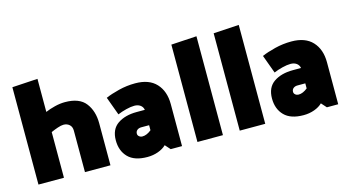

<svg xmlns="http://www.w3.org/2000/svg" viewBox="-79 -1009 2408 1324"><g transform="rotate(-15 1125.0 -347.5)"><path d="M60 0V-695L242 -706V-470Q272 -483 310 -492.5Q348 -502 383 -502Q486 -502 530 -444.5Q574 -387 574 -300V0H392V-296Q392 -324 375 -339Q358 -354 333 -354Q316 -354 290 -345Q264 -336 242 -326V0Z M806 -163Q806 -151 816 -143Q826 -135 839 -135Q855 -135 871 -142Q887 -149 903 -162V-198H847Q829 -198 817.5 -188.5Q806 -179 806 -163ZM670 -456Q708 -473 766 -487.5Q824 -502 884 -502Q983 -502 1034 -447Q1085 -392 1085 -300V0H1004L971 -37Q949 -15 913 -2Q877 11 836 11Q744 11 699 -35Q654 -81 654 -156Q654 -235 707 -271.5Q760 -308 844 -308H902Q898 -330 881 -342Q864 -354 839 -354Q814 -354 780 -345.5Q746 -337 718 -325Z M1195 0V-695L1377 -706V0Z M1497 0V-695L1679 -706V0Z M1921 -163Q1921 -151 1931 -143Q1941 -135 1954 -135Q1970 -135 1986 -142Q2002 -149 2018 -162V-198H1962Q1944 -198 1932.5 -188.5Q1921 -179 1921 -163ZM1785 -456Q1823 -473 1881 -487.5Q1939 -502 1999 -502Q2098 -502 2149 -447Q2200 -392 2200 -300V0H2119L2086 -37Q2064 -15 2028 -2Q1992 11 1951 11Q1859 11 1814 -35Q1769 -81 1769 -156Q1769 -235 1822 -271.5Q1875 -308 1959 -308H2017Q2013 -330 1996 -342Q1979 -354 1954 -354Q1929 -354 1895 -345.5Q1861 -337 1833 -325Z"/></g></svg>

Font: Palanquin Dark
Style: Bold
Weight: 700
Designer: Pria Ravichandran
Version: Version 1.000